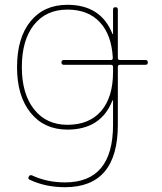

<svg xmlns="http://www.w3.org/2000/svg" viewBox="-20 -550 677 800"><path d="M261 -510Q172 -510 121.5 -446.5Q71 -383 71 -270Q71 -159 122 -94.5Q173 -30 261 -30Q352 -30 401.5 -87.5Q451 -145 451 -250V-271Q451 -280 442 -280H246Q236 -280 236 -290Q236 -300 246 -300H442Q450 -300 450 -309Q445 -405 396 -457.5Q347 -510 261 -510ZM261 -10Q164 -10 107.5 -80Q51 -150 51 -270Q51 -392 107 -461Q163 -530 261 -530Q400 -530 448 -410Q448 -408 450 -408Q451 -408 451 -409V-510Q451 -520 461 -520Q471 -520 471 -510V-308Q471 -300 480 -300H586Q596 -300 596 -290Q596 -280 586 -280H480Q471 -280 471 -271V-30Q471 230 251 230Q171 230 106 200Q94 195 100 186Q104 177 114 181Q176 210 251 210Q451 210 451 -30V-131Q451 -132 450 -132Q448 -132 448 -130Q400 -10 261 -10Z"/></svg>

Font: Rounded Mplus 1c Thin
Style: Regular
Weight: 250
Version: Version 1.059.20150529